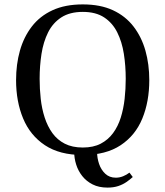

<svg xmlns="http://www.w3.org/2000/svg" viewBox="-20 -692 750 872"><path d="M356 12Q251 12 184 -32.5Q117 -77 85 -154Q53 -231 53 -328Q53 -400 70.5 -462Q88 -524 124.5 -571.5Q161 -619 218.5 -645.5Q276 -672 356 -672Q436 -672 493 -645.5Q550 -619 586.5 -571.5Q623 -524 640.5 -462Q658 -400 658 -328Q658 -231 626.5 -154Q595 -77 528 -32.5Q461 12 356 12ZM468 160Q429 160 400.5 145.5Q372 131 353.5 107.5Q335 84 326 55.5Q317 27 317 -1H421Q421 26 430 52.5Q439 79 458 97Q477 115 506 115Q523 115 539 108.5Q555 102 568 92L583 112Q571 123 554.5 134.5Q538 146 517 153Q496 160 468 160ZM356 -22Q404 -22 437.5 -39.5Q471 -57 493.5 -87.5Q516 -118 528.5 -158Q541 -198 546 -243Q551 -288 551 -334Q551 -393 542.5 -447.5Q534 -502 512.5 -545Q491 -588 453 -613Q415 -638 356 -638Q297 -638 258.5 -613Q220 -588 198.5 -545Q177 -502 168.5 -447.5Q160 -393 160 -334Q160 -288 165 -243Q170 -198 183 -158Q196 -118 218 -87.5Q240 -57 274 -39.5Q308 -22 356 -22Z"/></svg>

Font: Frank Ruhl Libre
Style: Regular
Weight: 400
Designer: Yanek Iontef
Foundry: Fontef
Version: Version 6.004